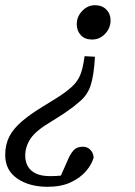

<svg xmlns="http://www.w3.org/2000/svg" viewBox="-43 -519 517 738"><path d="M322 -301Q318 -228 305 -189.5Q292 -151 260 -126Q251 -118 239.5 -109Q228 -100 209 -87Q190 -74 156 -53Q96 -18 75 13Q54 44 54 79Q54 116 78 137Q102 158 150 158Q161 158 171.5 157.5Q182 157 191 156L222 86Q233 64 244.5 54.5Q256 45 276 45Q293 45 304.5 57Q316 69 317 87Q309 114 287 139.5Q265 165 228.5 182Q192 199 140 199Q69 199 23 167Q-23 135 -23 77Q-23 37 -7.5 6.5Q8 -24 40.5 -52Q73 -80 124 -111Q172 -140 192 -153.5Q212 -167 222 -176Q248 -196 261.5 -222Q275 -248 282 -303ZM382 -441Q382 -411 361 -389Q340 -367 311 -367Q283 -367 267.5 -384Q252 -401 252 -426Q252 -455 273 -477Q294 -499 322 -499Q349 -499 365.5 -482.5Q382 -466 382 -441Z"/></svg>

Font: Source Serif 4 SmText
Style: Italic
Weight: 400
Italic angle: -12°
Designer: Frank Grießhammer
Foundry: Adobe
Version: Version 4.005;hotconv 1.1.0;makeotfexe 2.6.0